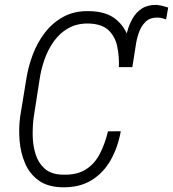

<svg xmlns="http://www.w3.org/2000/svg" viewBox="-20 -767 718 797"><path d="M529.3 -488.3H482.9L496.1 -574.7Q500 -604 507.8 -634.3Q515.6 -664.6 530.3 -690.2Q544.9 -715.8 568.8 -731.4Q592.8 -747.1 628.4 -746.6Q642.1 -745.6 653.8 -742.7Q665.5 -739.7 678.2 -735.8L669.4 -686.5Q661.6 -689.5 653.3 -691.7Q645 -693.8 637.2 -693.8Q603.5 -695.3 584.5 -676.8Q565.4 -658.2 555.9 -630.1Q546.4 -602.1 543 -574.7ZM428.2 -221.7 481.4 -222.2Q469.2 -154.8 439 -101.6Q408.7 -48.3 358.2 -17.8Q307.6 12.7 234.4 10.3Q175.8 8.3 139.2 -18.8Q102.5 -45.9 84 -89.4Q65.4 -132.8 61.3 -183.3Q57.1 -233.9 63.5 -281.7L88.4 -434.1Q96.2 -486.8 115.5 -538.8Q134.8 -590.8 167 -632.3Q199.2 -673.8 244.9 -698.2Q290.5 -722.7 352.5 -720.7Q421.4 -719.2 460.7 -687.3Q500 -655.3 515.9 -602.8Q531.7 -550.3 528.8 -488.3H473.6Q475.1 -535.2 466.3 -575.7Q457.5 -616.2 430.2 -641.8Q402.8 -667.5 349.1 -669.4Q299.8 -670.4 263.9 -650.1Q228 -629.9 203.4 -595.2Q178.7 -560.5 164.3 -518.8Q149.9 -477.1 144 -435.1L120.1 -281.7Q115.2 -245.6 115.7 -205.1Q116.2 -164.6 127.4 -127.9Q138.7 -91.3 165 -67.4Q191.4 -43.5 238.3 -42Q297.4 -39.6 334.7 -62.7Q372.1 -85.9 393.8 -127.4Q415.5 -168.9 428.2 -221.7Z"/></svg>

Font: Roboto Condensed Light
Style: Italic
Weight: 300
Italic angle: -12°
Designer: Christian Robertson
Foundry: Google
Version: Version 3.0; 2020